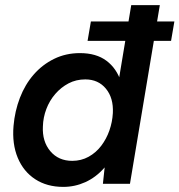

<svg xmlns="http://www.w3.org/2000/svg" viewBox="-20 -720 703 752"><path d="M323 -560 336 -636H663L650 -560ZM383 0 393 -93 494 -700H606L489 0ZM228 12Q164 12 118 -18Q72 -48 49.5 -102Q27 -156 33 -227Q38 -285 58 -337Q78 -389 112 -428Q146 -467 192 -489.5Q238 -512 293 -512Q357 -512 397 -482Q437 -452 454 -399Q471 -346 465 -276Q461 -205 440.5 -151.5Q420 -98 387.5 -61.5Q355 -25 314 -6.5Q273 12 228 12ZM263 -90Q298 -90 327 -106Q356 -122 376.5 -149Q397 -176 408.5 -209Q420 -242 422 -277Q425 -336 395 -372.5Q365 -409 314 -409Q278 -409 248.5 -393.5Q219 -378 196.5 -352Q174 -326 161.5 -293Q149 -260 148 -225Q145 -166 177 -128Q209 -90 263 -90Z"/></svg>

Font: Figtree Light SemiBold
Style: Italic
Weight: 600
Italic angle: -9.5°
Version: Version 2.001;gftools[0.9.30]